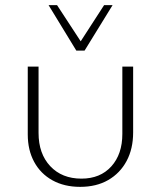

<svg xmlns="http://www.w3.org/2000/svg" viewBox="-20 -721 626 747"><path d="M292 6Q230 6 184 -19.5Q138 -45 113 -91Q88 -137 88 -198V-462H130V-204Q130 -123 175.5 -74.5Q221 -26 297 -26Q370 -26 413 -73.5Q456 -121 456 -200V-462H498V-206Q498 -142 472.5 -94.5Q447 -47 401 -20.5Q355 6 292 6ZM277 -524 286 -548 385 -701H418L309 -524ZM277 -524 169 -701H202L302 -548L309 -524Z"/></svg>

Font: Ysabeau SC ExtraLight
Style: Regular
Weight: 250
Designer: Christian Thalmann (Catharsis Fonts)
Version: Version 2.001;gftools[0.9.30]; featfreeze: smcp